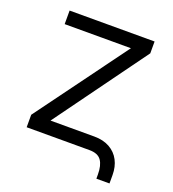

<svg xmlns="http://www.w3.org/2000/svg" viewBox="-119 -622 738 819"><g transform="rotate(20 250.0 -212.5)"><path d="M340.8 0H55.7V-56.6L358.4 -468.8H57.6V-530.3H443.4V-476.6L141.6 -61.5H340.8Q381.3 -61.5 410.4 -45.2Q439.5 -28.8 454.6 0Q469.7 28.8 469.7 66.4V104.5H410.2V85Q410.2 44.4 394.8 22.2Q379.4 0 340.8 0Z"/></g></svg>

Font: Pretendard GOV Light
Style: Regular
Weight: 300
Designer: Base glyphs from Inter by Rasmus Andersson; Hangeul glyphs from Noto Sans CJK(Source Han Sans) by Jang Soo-young and Kan
Foundry: Kil Hyung-jin
Version: Version 1.309